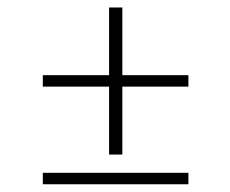

<svg xmlns="http://www.w3.org/2000/svg" viewBox="-20 -551 608 508"><path d="M268.6 -142.1V-321.8H93.3V-352.1H268.6V-531.2H303.7V-352.1H478.5V-321.8H303.7V-142.1ZM93.3 -63.5V-93.8H478.5V-63.5Z"/></svg>

Font: Elstob Light
Style: Italic
Weight: 300
Italic angle: -20°
Designer: Peter S. Baker
Version: Version 1.015